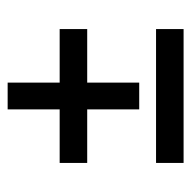

<svg xmlns="http://www.w3.org/2000/svg" viewBox="-19 -541 500 502"><g transform="rotate(-90 231.0 -290.0)"><path d="M196 -312H56V-384H196V-520H266V-384H406V-312H266V-176H196ZM56 -132H406V-60H56Z"/></g></svg>

Font: Cabin
Style: Regular
Weight: 400
Designer: Pablo Impallari
Foundry: Pablo Impallari. http://www.impallari.com Igino Marini. http://www.ikern.com
Version: Version 2.200